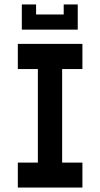

<svg xmlns="http://www.w3.org/2000/svg" viewBox="-20 -830 451 862"><path d="M60 12V-100H150V-520H60V-633H350V-520H259V-100H350V12ZM78 -697V-810H142V-765H266V-810H329V-697Z"/></svg>

Font: Pixelify Sans Medium
Style: Regular
Weight: 500
Designer: Stefie Justprince
Foundry: Typecalism Foundryline
Version: Version 1.000;February 13, 2025;FontCreator 15.0.0.3015 64-b